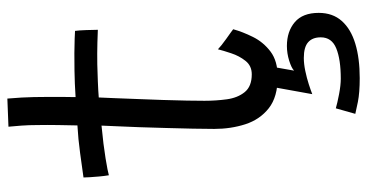

<svg xmlns="http://www.w3.org/2000/svg" viewBox="-258 -498 998 522"><g transform="rotate(-90 241.0 -237.0)"><path d="M289.5 242Q250 242 225 237Q200 232 192.5 230L207.5 177Q221 181 245.8 185.8Q270.5 190.5 288 190.5Q340.5 190.5 370.5 178.2Q400.5 166 400.5 136Q400.5 113.5 387.2 101.8Q374 90 344.5 90Q328.5 90 309.2 94Q290 98 273 103.5Q256 109 246 113L266.5 -0.5L321 1L310 63.5Q317 56.5 337 50.2Q357 44 377 44Q416.5 44 441.8 65.5Q467 87 467 130.5Q467 168.5 445 193.2Q423 218 383.2 230Q343.5 242 289.5 242ZM422.5 -102Q415.5 -76.5 401.5 -48.2Q387.5 -20 361.8 -0.5Q336 19 293 19Q238.5 19 207.8 -5.2Q177 -29.5 164.2 -69Q151.5 -108.5 151.5 -153.5Q151.5 -177.5 152.2 -211.8Q153 -246 154 -283.8Q155 -321.5 156.2 -357.2Q157.5 -393 158.8 -420.2Q160 -447.5 160.5 -460Q108 -455 71.5 -449Q35 -443 25.5 -440Q23.5 -452 22.2 -466Q21 -480 20.2 -492Q19.5 -504 19.5 -509Q47 -513 85.8 -518.2Q124.5 -523.5 161 -525.5Q161.5 -548 162 -577.8Q162.5 -607.5 162 -634.5Q162 -657 160.5 -677.8Q159 -698.5 157.5 -713L234 -716Q235 -707.5 236.8 -677.2Q238.5 -647 238.5 -604Q238.5 -589 238.5 -567.5Q238.5 -546 238 -530.5Q252.5 -531.5 274.5 -532.5Q296.5 -533.5 310 -533.5Q334.5 -534 357.5 -533.8Q380.5 -533.5 397.2 -533Q414 -532.5 418 -532Q419.5 -521.5 420.2 -501.8Q421 -482 421 -470Q416 -470.5 386.2 -471.2Q356.5 -472 327 -471.5Q306 -471 280.8 -470Q255.5 -469 237 -467.5Q236.5 -453.5 235.2 -425.8Q234 -398 232.8 -363.2Q231.5 -328.5 230.2 -293Q229 -257.5 228.5 -227.5Q228 -197.5 228 -180Q228 -149 232 -119.5Q236 -90 251.5 -70.8Q267 -51.5 300 -51.5Q323 -51.5 336.5 -68.5Q350 -85.5 357.2 -107.5Q364.5 -129.5 368 -143.5Q371.5 -140 379.2 -133.8Q387 -127.5 396.2 -121Q405.5 -114.5 412.8 -109.2Q420 -104 422.5 -102Z"/></g></svg>

Font: Grandstander Thin Light
Style: Regular
Weight: 300
Version: Version 1.200